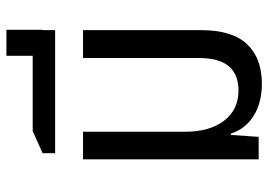

<svg xmlns="http://www.w3.org/2000/svg" viewBox="-139 -688 837 599"><g transform="rotate(-90 279.5 -388.5)"><path d="M318 10Q259 10 218 -15.5Q177 -41 162 -87H158L152 0H82V-548H168V-229Q168 -154 202 -108.5Q236 -63 297 -63Q398 -63 398 -186V-548H485V-181Q485 -82 441 -36Q397 10 318 10Z M101 -635V-674L170 -705H405V-787H486V-674H485V-635Z"/></g></svg>

Font: Noto Sans Thai SemCond
Style: Regular
Weight: 400
Width: 4
Designer: Monotype Design Team
Foundry: Monotype Imaging Inc.
Version: Version 2.002; ttfautohint (v1.8.4.7-5d5b)